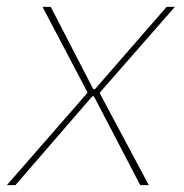

<svg xmlns="http://www.w3.org/2000/svg" viewBox="-30 -540 536 560"><path d="M-10 0H15L239 -259H244L379 0H404L261 -268L262 -271L480 -520H456L247 -280H242L118 -520H94L225 -271L224 -268Z"/></svg>

Font: Fixel Text 20240404 Thin
Style: Italic
Weight: 100
Width: 4
Italic angle: -10°
Designer: AlfaBravo + MacPaw
Foundry: Kyrylo Tkachov, Marchela Mozhyna, Serhii Makarenko, Maria Weinstein, Zakhar Kryvoshyya
Version: Version 1.211;Glyphs 3.2 (3225)